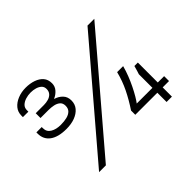

<svg xmlns="http://www.w3.org/2000/svg" viewBox="-143 -953 1219 1219"><g transform="rotate(-45 467.0 -343.0)"><path d="M139 12 745 -698H806L200 12ZM187 -328Q114 -328 75 -356.5Q36 -385 36 -436V-448H84V-437Q84 -405 111 -388.5Q138 -372 180 -372Q211 -372 235 -378Q259 -384 273 -398Q287 -412 287 -436Q287 -460 272.5 -472.5Q258 -485 236 -489.5Q214 -494 191 -494H119V-537H193Q213 -537 232.5 -542.5Q252 -548 264.5 -561.5Q277 -575 277 -597Q277 -617 264.5 -629Q252 -641 232 -647Q212 -653 189 -653Q165 -653 143 -646Q121 -639 107 -625.5Q93 -612 93 -590V-577H44V-591Q44 -623 63.5 -646.5Q83 -670 116 -683.5Q149 -697 188 -697Q227 -697 258.5 -686Q290 -675 308.5 -653.5Q327 -632 327 -598Q327 -570 308.5 -549.5Q290 -529 267 -520V-518Q297 -509 317 -488Q337 -467 337 -434Q337 -400 317 -376.5Q297 -353 263.5 -340.5Q230 -328 187 -328ZM757 0V-83H559V-121Q597 -178 625 -235Q653 -292 669 -356H723Q714 -322 700.5 -287.5Q687 -253 671.5 -221.5Q656 -190 641.5 -165.5Q627 -141 616 -127H757V-249Q760 -257 763 -267.5Q766 -278 769 -288Q772 -298 774 -306H805V-127H862V-83H805V0Z"/></g></svg>

Font: Archivo SemiExpanded ExtraLight
Style: Regular
Weight: 250
Width: 6
Designer: Hector Gatti
Foundry: Omnibus-Type
Version: Version 2.001